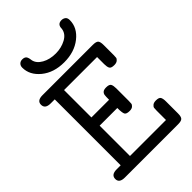

<svg xmlns="http://www.w3.org/2000/svg" viewBox="-241 -913 1007 1007"><g transform="rotate(-45 262.5 -409.5)"><path d="M26 -30Q26 -61 67 -61H97V-550H67Q26 -550 26 -581Q26 -611 67 -611H440Q465 -611 472.5 -602.5Q480 -594 480 -570V-497Q480 -484 479 -477Q478 -470 469.5 -463Q461 -456 445 -456Q422 -456 416.5 -466.5Q411 -477 411 -497V-550H166V-347H297Q297 -372 298.5 -381.5Q300 -391 307.5 -397.5Q315 -404 332 -404Q355 -404 360.5 -393.5Q366 -383 366 -363V-270Q366 -257 365 -250Q364 -243 356 -236Q348 -229 332 -229Q308 -229 302.5 -240Q297 -251 297 -286H166V-61H433V-130Q433 -143 434 -150Q435 -157 443.5 -164Q452 -171 468 -171Q491 -171 496.5 -160.5Q502 -150 502 -130V-41Q502 -17 494 -8.5Q486 0 462 0H67Q26 0 26 -30ZM94 -788Q94 -802 102.5 -810.5Q111 -819 125 -819Q134 -819 140.5 -816Q147 -813 150 -807.5Q153 -802 154 -797.5Q155 -793 156 -787Q157 -781 157 -780Q163 -752 195 -734Q227 -716 271 -716Q313 -716 347 -734.5Q381 -753 385 -786Q385 -819 416 -819Q428 -819 437.5 -812Q447 -805 447 -788Q447 -732 396.5 -692Q346 -652 270 -652Q193 -652 143.5 -692.5Q94 -733 94 -788Z"/></g></svg>

Font: CMU Typewriter Text
Style: Regular
Weight: 500
Monospace: yes
Version: Version 0.7.0